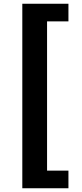

<svg xmlns="http://www.w3.org/2000/svg" viewBox="-20 -830 440 1024"><path d="M99 174H345V80H231V-716H345V-810H99Z"/></svg>

Font: Noto Sans KR Black
Style: Regular
Weight: 900
Designer: Ryoko NISHIZUKA 西塚涼子 (kana, bopomofo & ideographs); Paul D. Hunt (Latin, Greek & Cyrillic); Sandoll Communications 산돌커뮤니
Foundry: Adobe
Version: Version 2.004;hotconv 1.0.118;makeotfexe 2.5.65603